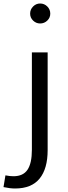

<svg xmlns="http://www.w3.org/2000/svg" viewBox="-88 -833 386 1096"><path d="M84 -755Q84 -779 101 -796Q118 -813 141 -813Q165 -813 182 -796Q199 -779 199 -755Q199 -732 182 -715.5Q165 -699 141 -699Q118 -699 101 -715.5Q84 -732 84 -755ZM-68 235 -57 168Q-32 173 -11 173Q44 173 69 136Q94 99 94 22V-534H184V24Q184 130 138 186.5Q92 243 -2 243Q-31 243 -68 235Z"/></svg>

Font: Martel Sans
Style: Regular
Weight: 400
Designer: Dan Reynolds and Mathieu Réguer
Foundry: Dan Reynolds and Mathieu Réguer
Version: Version 1.002; ttfautohint (v1.1) -l 5 -r 5 -G 72 -x 0 -D la